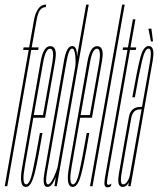

<svg xmlns="http://www.w3.org/2000/svg" viewBox="-42 -805 683 830"><path d="M-21.5 0 82 -589H58L60 -600H84L105 -718.5Q110.5 -749.5 123.5 -767.2Q136.5 -785 155.5 -785H157.5L156 -774H154Q141 -774 131.2 -761.5Q121.5 -749 116 -717.5L95 -600H125L123 -589H93L-10.5 0Z M70 3Q65 3 61 1Q41 -10.5 53.5 -80.5Q68 -164 92 -301Q122 -472.5 133.8 -539Q145.5 -605.5 175 -605.5Q182.5 -605.5 188 -602Q205 -590.5 196.5 -542Q185 -478 154 -301.5Q153.5 -298.5 153 -296H102Q78.5 -164 65.5 -87Q52.5 -15 68 -8.5Q69.5 -8 71 -8Q86 -8 98 -60.2Q110 -112.5 130.5 -230H141.5Q127 -145 116.5 -93.8Q106 -42.5 95.5 -19.8Q85 3 70 3ZM104 -307.5H144Q173 -471.5 184 -532.5Q193 -586.5 179 -593.5Q177 -594.5 174.5 -594.5Q154.5 -594.5 144 -532.5Q133 -471.5 104 -307.5Z M193.5 0 198.5 -36 199.5 -40.5Q196 -32 192 -23.5Q179.5 3 163 3Q159 3 156 1.5Q141 -7.5 150 -58Q160.5 -119 192.5 -301Q224.5 -484 235.2 -545Q246 -606 270 -606Q286.5 -606 290 -579.5Q291 -570.5 291 -561.5L330.5 -785H341.5L203.5 0ZM207 -83 283.5 -518Q286 -538 283.5 -564.5Q280 -595 269.5 -595Q255.5 -595 245.2 -537.5Q235 -480 203.5 -301Q172 -123 162 -65.5Q152.5 -13 163 -8.5Q164.5 -8 165.5 -8Q176 -8 190.5 -38.5Q202 -63.5 207 -83Z M272.5 3Q267.5 3 263.5 1Q243.5 -10.5 256 -80.5Q270.5 -164 294.5 -301Q324.5 -472.5 336.2 -539Q348 -605.5 377.5 -605.5Q385 -605.5 390.5 -602Q407.5 -590.5 399 -542Q387.5 -478 356.5 -301.5Q356 -298.5 355.5 -296H304.5Q281 -164 268 -87Q255 -15 270.5 -8.5Q272 -8 273.5 -8Q288.5 -8 300.5 -60.2Q312.5 -112.5 333 -230H344Q329.5 -145 319 -93.8Q308.5 -42.5 298 -19.8Q287.5 3 272.5 3ZM306.5 -307.5H346.5Q375.5 -471.5 386.5 -532.5Q395.5 -586.5 381.5 -593.5Q379.5 -594.5 377 -594.5Q357 -594.5 346.5 -532.5Q335.5 -471.5 306.5 -307.5Z M347 0 486 -785H497L358 0Z M423.5 5Q413 5 410.2 -4.5Q407.5 -14 414 -50L509 -589H488L490 -600H511L532.5 -721.5H543.5L522 -600H547L545 -589H520L426.5 -59Q420 -23 420.2 -14.5Q420.5 -6 427.5 -6Q432.5 -6 439.5 -11L437.5 0Q430.5 5 423.5 5Z M512.5 0 514.5 -17Q513 -13.5 511 -10.5Q503 3 488 3Q482.5 3 479 0.5Q464 -8.5 472 -54Q482 -111 494.5 -183Q507.5 -255 515.2 -299Q523 -343 566 -343H572L575.5 -363Q595.5 -476 606 -535.5Q615.5 -589 603 -594.5Q601.5 -595 600 -595Q584.5 -595 571.8 -541Q559 -487 541 -384.5H530Q550.5 -501.5 564 -553.8Q577.5 -606 600.5 -606Q606 -606 610.5 -603.5Q627 -593 618 -542.5Q607 -478.5 587 -366L522.5 0ZM519.5 -48.5 520.5 -53 570 -332H562.5Q532 -332 525.2 -293.8Q518.5 -255.5 505.5 -183Q494 -116 484.5 -62Q475.5 -14 487 -8.5Q488.5 -8 490.5 -8Q501 -8 509.5 -22.5Q517 -34.5 519.5 -48.5ZM610.5 -626 599.5 -681H612.5L619.5 -626Z"/></svg>

Font: Anybody UltraCondensed Thin
Style: Italic
Weight: 100
Width: 1
Italic angle: -10°
Designer: Tyler Finck
Foundry: Etcetera Type Company
Version: Version 1.010; ttfautohint (v1.8.3) -l 8 -r 50 -G 200 -x 14 